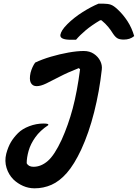

<svg xmlns="http://www.w3.org/2000/svg" viewBox="-20 -823 749 1043"><path d="M171 -483Q209 -501 256.5 -515Q304 -529 351.5 -537.5Q399 -546 435 -546Q467 -546 490 -530.5Q513 -515 524.5 -492Q536 -469 533 -445Q520 -327 491.5 -214Q463 -101 421 -10Q383 71 343 116.5Q303 162 259.5 181Q216 200 168 200Q135 200 105.5 187Q76 174 53 152Q27 126 15.5 89Q4 52 14 12Q24 -25 39 -50.5Q54 -76 78 -100Q101 -123 139 -137.5Q177 -152 217 -152Q233 -152 242 -149V-143Q198 -114 172 -77.5Q146 -41 135.5 -4Q125 33 125 64Q135 83 162 83Q203 83 239.5 51.5Q276 20 315 -64Q351 -144 375 -234Q399 -324 415 -447L408 -453Q347 -429 304 -406.5Q261 -384 231 -369.5Q201 -355 179 -355Q157 -355 147.5 -373Q138 -391 146 -428Q155 -461 171 -483ZM515 -803H543Q566 -803 582 -797.5Q598 -792 620 -771Q649 -744 672.5 -708Q696 -672 709 -627Q697 -617 683 -612.5Q669 -608 653 -608Q630 -608 618 -615Q606 -622 594 -640Q583 -658 568.5 -676Q554 -694 531 -713H524Q477 -685 445.5 -658.5Q414 -632 393 -607H365Q304 -607 308 -634Q310 -645 318.5 -659Q327 -673 346 -692Q381 -727 427.5 -756.5Q474 -786 515 -803Z"/></svg>

Font: Recursive Mn Csl St SmB
Style: Italic
Weight: 600
Italic angle: -15°
Monospace: yes
Version: Version 1.079;hotconv 1.0.112;makeotfexe 2.5.65598; ttfautoh